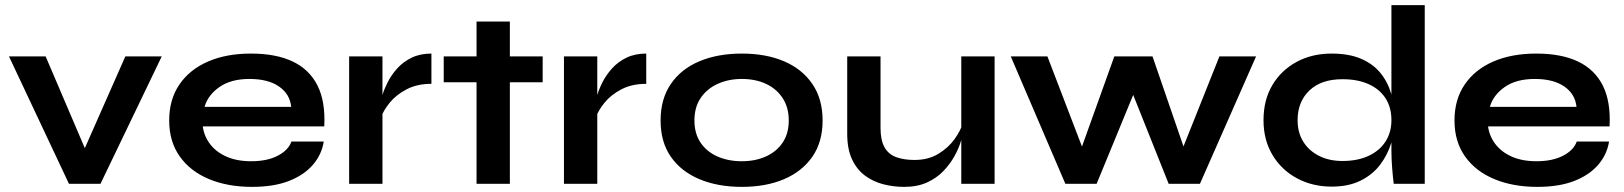

<svg xmlns="http://www.w3.org/2000/svg" viewBox="-20 -717 6336 749"><path d="M334 -85H287L469 -497H611L372 0H249L15 -497H158Z M1117 -165H1243Q1235 -114 1200.5 -74Q1166 -34 1107 -11Q1048 12 963 12Q868 12 795 -18.5Q722 -49 681 -107Q640 -165 640 -247Q640 -329 680 -387.5Q720 -446 791.5 -477Q863 -508 959 -508Q1057 -508 1122 -477Q1187 -446 1218.5 -383.5Q1250 -321 1245 -224H771Q776 -186 799.5 -155Q823 -124 863.5 -106Q904 -88 960 -88Q1022 -88 1063.5 -109.5Q1105 -131 1117 -165ZM953 -409Q881 -409 836 -377.5Q791 -346 778 -300H1116Q1111 -350 1068.5 -379.5Q1026 -409 953 -409Z M1342 -497H1472V0H1342ZM1663 -390Q1607 -390 1566 -368.5Q1525 -347 1500 -316Q1475 -285 1465 -256L1464 -311Q1465 -323 1472 -346.5Q1479 -370 1493 -397.5Q1507 -425 1530 -450.5Q1553 -476 1586 -492Q1619 -508 1663 -508Z M1711 -497H2097V-396H1711ZM1839 -633H1969V0H1839Z M2180 -497H2310V0H2180ZM2501 -390Q2445 -390 2404 -368.5Q2363 -347 2338 -316Q2313 -285 2303 -256L2302 -311Q2303 -323 2310 -346.5Q2317 -370 2331 -397.5Q2345 -425 2368 -450.5Q2391 -476 2424 -492Q2457 -508 2501 -508Z M2874 12Q2780 12 2708.5 -18Q2637 -48 2597 -105.5Q2557 -163 2557 -247Q2557 -331 2597 -389.5Q2637 -448 2708.5 -478Q2780 -508 2874 -508Q2968 -508 3038.5 -478Q3109 -448 3149 -389.5Q3189 -331 3189 -247Q3189 -163 3149 -105.5Q3109 -48 3038.5 -18Q2968 12 2874 12ZM2874 -88Q2926 -88 2967.5 -106.5Q3009 -125 3033 -160.5Q3057 -196 3057 -247Q3057 -298 3033 -334.5Q3009 -371 2968 -390Q2927 -409 2874 -409Q2822 -409 2780 -390Q2738 -371 2713.5 -335Q2689 -299 2689 -247Q2689 -196 2713 -160.5Q2737 -125 2779 -106.5Q2821 -88 2874 -88Z M3860 0H3730V-497H3860ZM3737 -239 3738 -205Q3736 -191 3728 -164.5Q3720 -138 3703.5 -108Q3687 -78 3661 -50.5Q3635 -23 3597 -5.5Q3559 12 3507 12Q3466 12 3426.5 2Q3387 -8 3355 -31.5Q3323 -55 3304 -95Q3285 -135 3285 -196V-497H3415V-218Q3415 -170 3430.5 -142.5Q3446 -115 3476 -104Q3506 -93 3547 -93Q3601 -93 3640 -116.5Q3679 -140 3703.5 -174Q3728 -208 3737 -239Z M4616 -90 4575 -91 4737 -497H4880L4661 0H4539L4379 -401H4423L4258 0H4136L3923 -497H4066L4222 -90H4181L4327 -497H4476Z M5175 11Q5100 11 5039.5 -21.5Q4979 -54 4944 -112.5Q4909 -171 4909 -248Q4909 -327 4943.5 -385Q4978 -443 5038 -475.5Q5098 -508 5175 -508Q5242 -508 5289 -488Q5336 -468 5365 -432.5Q5394 -397 5407.5 -350Q5421 -303 5421 -248Q5421 -204 5407 -158.5Q5393 -113 5364 -74.5Q5335 -36 5288 -12.5Q5241 11 5175 11ZM5217 -89Q5276 -89 5319 -109Q5362 -129 5385 -165Q5408 -201 5408 -248Q5408 -299 5384.5 -334.5Q5361 -370 5318.5 -389Q5276 -408 5217 -408Q5134 -408 5088 -364Q5042 -320 5042 -248Q5042 -200 5064 -164.5Q5086 -129 5125.5 -109Q5165 -89 5217 -89ZM5408 -697H5538V0H5417Q5414 -23 5411 -59.5Q5408 -96 5408 -128Z M6131 -165H6257Q6249 -114 6214.5 -74Q6180 -34 6121 -11Q6062 12 5977 12Q5882 12 5809 -18.5Q5736 -49 5695 -107Q5654 -165 5654 -247Q5654 -329 5694 -387.5Q5734 -446 5805.5 -477Q5877 -508 5973 -508Q6071 -508 6136 -477Q6201 -446 6232.5 -383.5Q6264 -321 6259 -224H5785Q5790 -186 5813.5 -155Q5837 -124 5877.5 -106Q5918 -88 5974 -88Q6036 -88 6077.5 -109.5Q6119 -131 6131 -165ZM5967 -409Q5895 -409 5850 -377.5Q5805 -346 5792 -300H6130Q6125 -350 6082.5 -379.5Q6040 -409 5967 -409Z"/></svg>

Font: Syne
Style: Bold
Weight: 700
Designer: Lucas Descroix
Foundry: Bonjour Monde
Version: Version 2.200